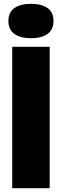

<svg xmlns="http://www.w3.org/2000/svg" viewBox="-20 -985 324 1005"><path d="M44 0V-740H240V0ZM142 -785Q87.5 -785 55.8 -807.2Q24 -829.5 24 -875Q24 -921 55.8 -943Q87.5 -965 142 -965Q197 -965 228.5 -943Q260 -921 260 -875Q260 -829.5 228.5 -807.2Q197 -785 142 -785Z"/></svg>

Font: Encode Sans Cnd Black
Style: Regular
Weight: 900
Width: 3
Designer: Multiple Designers
Foundry: Impallari Type
Version: Version 3.002; ttfautohint (v1.8.3) -l 8 -r 50 -G 200 -x 14 